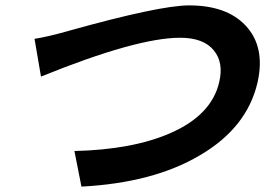

<svg xmlns="http://www.w3.org/2000/svg" viewBox="-20 -692 1040 712"><path d="M108 -548Q160 -556 236 -578Q573 -672 681 -672Q820 -672 890 -598Q965 -519 935 -386Q896 -218 721 -116Q549 -14 282 0L256 -132Q471 -137 611 -198Q765 -265 793 -388Q810 -460 773 -505Q735 -552 648 -552Q487 -552 132 -408Z"/></svg>

Font: KaiGen Gothic CN Bold
Style: Bold
Weight: 700
Designer: Ryoko NISHIZUKA  (kana & ideographs); Paul D. Hunt (Latin, Greek & Cyrillic); Wenlong ZHANG  (bopomofo); Sandoll Communi
Foundry: Adobe Systems Incorporated
Version: Version 1.002.20150501